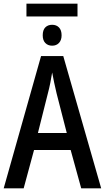

<svg xmlns="http://www.w3.org/2000/svg" viewBox="-20 -1018 567 1038"><path d="M399 -998V-929H123V-998ZM262 -884Q285 -884 299 -869.5Q313 -855 313 -827Q313 -801 299 -786Q285 -771 262 -771Q239 -771 225 -785.5Q211 -800 211 -827Q211 -856 225 -870Q239 -884 262 -884ZM419 0 362 -207H164L108 0H0L202 -715H322L527 0ZM286 -513Q280 -539 273 -570.5Q266 -602 262 -626Q258 -600 252 -570Q246 -540 239 -514L185 -299H341Z"/></svg>

Font: Noto Sans Condensed Medium
Style: Regular
Weight: 500
Width: 3
Designer: Monotype Design Team
Foundry: Monotype Imaging Inc.
Version: Version 2.013; ttfautohint (v1.8.4.7-5d5b)